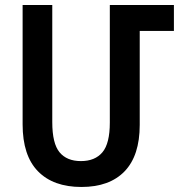

<svg xmlns="http://www.w3.org/2000/svg" viewBox="-20 -734 727 764"><path d="M304 10Q416 10 476 -52.5Q536 -115 536 -237V-611H672V-714H417V-246Q417 -163 387.5 -128Q358 -93 302 -93Q246 -93 217 -128Q188 -163 188 -248V-714H70V-239Q70 -115 131 -52.5Q192 10 304 10Z"/></svg>

Font: Noto Sans Armenian Condensed Semi
Style: Regular
Weight: 600
Width: 3
Designer: Monotype Design Team
Foundry: Monotype Imaging Inc.
Version: Version 1.901